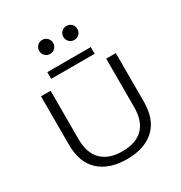

<svg xmlns="http://www.w3.org/2000/svg" viewBox="-236 -1221 1322 1400"><g transform="rotate(-30 425.0 -520.5)"><path d="M365 -951.2Q348 -934 323.5 -934Q299 -934 281.8 -951Q264.5 -968 264.5 -993Q264.5 -1018 281.8 -1035Q299 -1052 323.5 -1052Q348 -1052 365 -1034.8Q382 -1017.5 382 -993Q382 -968.5 365 -951.2ZM527 -934Q502.5 -934 485.2 -951.2Q468 -968.5 468 -993Q468 -1017.5 485.2 -1034.8Q502.5 -1052 527 -1052Q552 -1052 569 -1035Q586 -1018 586 -993Q586 -968 569 -951Q552 -934 527 -934ZM238.5 -829.5H604.5V-773H238.5ZM426.5 11Q279.5 11 195 -65.5Q110.5 -142 110.5 -291.5V-700H191.5V-292.5Q191.5 -174.5 252.5 -115Q313.5 -55.5 426.5 -55.5Q539.5 -55.5 599.5 -115Q659.5 -174.5 659.5 -292.5V-700H740.5V-291.5Q740.5 -141.5 657.2 -65.2Q574 11 426.5 11Z"/></g></svg>

Font: League Mono Wide Light
Style: Regular
Weight: 300
Width: 8
Designer: Tyler Finck
Foundry: The League of Moveable Type / Tyler Finck
Version: Version 2.210